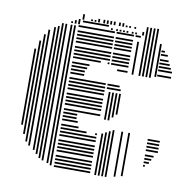

<svg xmlns="http://www.w3.org/2000/svg" viewBox="-80 -794 887 875"><g transform="rotate(10 364.0 -356.5)"><path d="M52 -168H44V-520H52ZM68 -128H60V-560H68ZM84 -96H76V-592H84ZM100 -80H92V-616H100ZM124 -64H116V-632H124ZM140 -48H132V-640H140ZM156 -32H148V-656H156ZM172 -24H164V-656H172ZM196 -16H188V-656H196ZM212 -8H204V-656H212ZM392 -4H224V-12H392ZM392 -20H224V-28H392ZM392 -36H224V-44H392ZM392 -52H224V-60H392ZM392 -76H224V-84H392ZM392 -92H224V-100H392ZM392 -108H224V-116H392ZM392 -124H224V-132H392ZM392 -148H224V-156H392ZM392 -164H224V-172H392ZM344 -180H224V-188H344ZM392 -180H384V-188H392ZM304 -196H224V-204H304ZM296 -220H224V-228H296ZM288 -236H224V-244H288ZM288 -252H224V-260H288ZM392 -268H224V-276H392ZM392 -292H224V-300H392ZM392 -308H224V-316H392ZM392 -324H224V-332H392ZM392 -340H224V-348H392ZM392 -364H224V-372H392ZM392 -380H224V-388H392ZM392 -396H224V-404H392ZM392 -412H224V-420H392ZM288 -436H224V-444H288ZM288 -452H224V-460H288ZM296 -468H224V-476H296ZM304 -484H224V-492H304ZM352 -508H224V-516H352ZM392 -508H384V-516H392ZM392 -524H224V-532H392ZM392 -540H224V-548H392ZM392 -556H224V-564H392ZM392 -580H224V-588H392ZM392 -596H224V-604H392ZM392 -612H224V-620H392ZM392 -628H224V-636H392ZM392 -652H224V-660H392ZM420 0H412V-192H420ZM420 -256H412V-384H420ZM436 0H428V-200H436ZM436 -256H428V-384H436ZM452 0H444V-208H452ZM452 -272H444V-384H452ZM468 0H460V-216H468ZM468 -288H460V-384H468ZM464 -396H400V-404H464ZM456 -412H400V-420H456ZM480 -484H432V-492H480ZM480 -508H400V-516H480ZM480 -524H400V-532H480ZM480 -540H400V-548H480ZM480 -556H400V-564H480ZM480 -580H400V-588H480ZM480 -596H400V-604H480ZM480 -612H400V-620H480ZM480 -628H400V-636H480ZM480 -652H400V-660H480ZM508 -8H500V-216H508ZM508 -480H500V-632H508ZM512 -652H488V-660H512ZM540 -16H532V-216H540ZM540 -480H532V-705H540ZM556 -480H548V-705H556ZM572 -480H564V-705H572ZM588 -480H580V-706H588ZM632 -76H624V-84H632ZM648 -92H624V-100H648ZM656 -108H624V-116H656ZM664 -124H624V-132H664ZM680 -148H624V-156H680ZM680 -164H624V-172H680ZM680 -180H624V-188H680ZM680 -196H624V-204H680ZM540 -488H532V-656H540ZM556 -488H548V-656H556ZM572 -488H564V-656H572ZM588 -488H580V-648H588ZM612 -488H604V-640H612ZM680 -492H616V-500H680ZM680 -516H616V-524H680ZM672 -532H616V-540H672ZM664 -548H616V-556H664ZM656 -564H616V-572H656ZM648 -588H616V-596H648ZM632 -604H616V-612H632ZM196 -664H188V-672H196ZM212 -664H204V-680H212ZM228 -664H220V-688H228ZM360 -676H240V-684H360ZM380 -664H372V-672H380ZM404 -664H396V-672H404ZM420 -664H412V-672H420ZM436 -664H428V-672H436ZM452 -664H444V-672H452ZM476 -664H468V-672H476ZM492 -664H484V-672H492ZM524 -664H516V-680H524ZM540 -664H532V-680H540ZM556 -664H548V-672H556ZM244 -688H236V-713H244ZM284 -688H276V-696H284ZM300 -688H292V-696H300ZM316 -688H308V-704H316ZM340 -688H332V-704H340ZM356 -688H348V-704H356ZM372 -688H364V-704H372ZM388 -688H380V-704H388ZM412 -688H404V-704H412ZM428 -688H420V-704H428ZM444 -688H436V-696H444ZM460 -688H452V-696H460ZM484 -688H476V-696H484Z"/></g></svg>

Font: Rubik Lines
Style: Regular
Weight: 400
Designer: Hubert and Fischer, NaN
Foundry: Hubert and Fischer, NaN
Version: Version 2.201